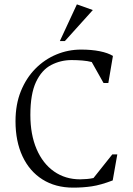

<svg xmlns="http://www.w3.org/2000/svg" viewBox="-20 -849 607 879"><path d="M315 10Q234 10 174.5 -27.5Q115 -65 83 -133.5Q51 -202 51 -294Q51 -371 75.5 -431.5Q100 -492 142 -534.5Q184 -577 238 -599.5Q292 -622 351 -622Q399 -622 436.5 -614.5Q474 -607 497 -593L476 -469H454L400 -565Q381 -570 356.5 -572Q332 -574 308 -574Q258 -574 214.5 -551.5Q171 -529 145 -474Q119 -419 119 -323Q119 -233 147.5 -166.5Q176 -100 227.5 -64Q279 -28 347 -28Q361 -28 378 -29.5Q395 -31 408 -34L494 -142H517L496 -23Q441 -2 400.5 4Q360 10 315 10ZM254 -661 332 -829 405 -803 277 -661Z"/></svg>

Font: Ancizar Serif Light
Style: Regular
Weight: 300
Designer: Cesar Puertas, Viviana Monsalve, Julian Moncada, Julian Prieto, Jose Castro, Felipe Aragon, Mariel Hernandez, Sara Alarc
Version: Version 8.100